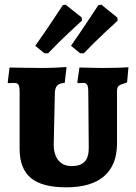

<svg xmlns="http://www.w3.org/2000/svg" viewBox="-20 -793 582 822"><path d="M64 -156V-396Q64 -422 59.5 -430Q55 -438 39 -438L15 -437L13 -440L21 -504Q34 -504 73 -503Q112 -502 158 -502Q189 -502 221 -503.5Q253 -505 265 -506L257 -438Q235 -437 226 -428Q217 -419 215 -400L210 -174Q210 -131 230 -106.5Q250 -82 287 -82Q324 -82 342 -100.5Q360 -119 360 -159L358 -396Q358 -421 353.5 -429.5Q349 -438 336 -438L313 -437L311 -440L320 -504Q331 -504 360.5 -503Q390 -502 418 -502Q456 -502 487.5 -503Q519 -504 530 -505L524 -440Q497 -432 489 -426Q481 -420 481 -404V-179Q481 -87 426 -39Q371 9 264 9Q160 9 112 -31Q64 -71 64 -156ZM186 -565H170L131 -597Q168 -649 203.5 -702.5Q239 -756 249 -771L261 -773L330 -718L331 -705Q318 -693 274 -652Q230 -611 186 -565ZM339 -565H323L284 -597Q327 -659 359 -707.5Q391 -756 401 -771L414 -773L482 -718L484 -705Q471 -693 427 -652Q383 -611 339 -565Z"/></svg>

Font: Alegreya SC ExtraBold
Style: Regular
Weight: 800
Designer: Juan Pablo del Peral
Foundry: Huerta Tipografica
Version: Version 2.007; ttfautohint (v1.6)